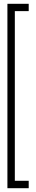

<svg xmlns="http://www.w3.org/2000/svg" viewBox="-20 -770 190 1010"><path d="M19 220V-750H131V-711.5H58V181H131V220Z"/></svg>

Font: Imbue Thin 10pt ExtraBold
Style: Regular
Weight: 800
Version: Version 1.102